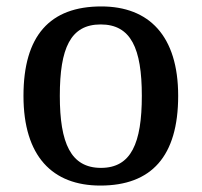

<svg xmlns="http://www.w3.org/2000/svg" viewBox="-20 -567 627 597"><path d="M292 10C451 10 534 -81 534 -269C534 -456 443 -547 295 -547C135 -547 53 -456 53 -269C53 -81 143 10 292 10ZM294 -45C200 -45 166 -122 166 -269C166 -417 199 -491 293 -491C387 -491 421 -417 421 -269C421 -122 388 -45 294 -45Z"/></svg>

Font: Noto Serif Telugu Medium
Style: Regular
Weight: 500
Designer: Jelle Bosma - Monotype Design Team
Foundry: Monotype Imaging Inc.
Version: Version 2.005